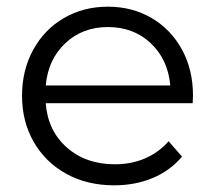

<svg xmlns="http://www.w3.org/2000/svg" viewBox="-20 -550 644 575"><path d="M557 -241H117Q123 -159 180 -108.5Q237 -58 324 -58Q373 -58 414 -75.5Q455 -93 485 -127L525 -81Q490 -39 437.5 -17Q385 5 322 5Q241 5 178.5 -29.5Q116 -64 81 -125Q46 -186 46 -263Q46 -340 79.5 -401Q113 -462 171.5 -496Q230 -530 303 -530Q376 -530 434 -496Q492 -462 525 -401.5Q558 -341 558 -263ZM117 -294H490Q483 -372 431.5 -420.5Q380 -469 303 -469Q227 -469 175.5 -420.5Q124 -372 117 -294Z"/></svg>

Font: APTA Sans Regular
Style: Regular
Weight: 400
Version: Version 7.200